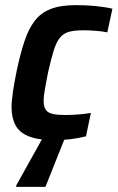

<svg xmlns="http://www.w3.org/2000/svg" viewBox="-20 -538 458 748"><path d="M195 8Q130 8 93 -6.5Q56 -21 40.5 -50Q25 -79 25 -121Q25 -144 30.5 -181Q36 -218 45 -262Q59 -328 75 -376.5Q91 -425 115 -456.5Q139 -488 177.5 -503Q216 -518 276 -518Q315 -518 352 -514.5Q389 -511 418 -504L398 -412Q379 -416 353 -418Q327 -420 304 -420Q270 -420 248.5 -414Q227 -408 213 -390.5Q199 -373 189 -340.5Q179 -308 167 -255Q160 -218 155 -191Q150 -164 150 -146Q150 -122 158.5 -110Q167 -98 186 -94Q205 -90 235 -90Q257 -90 284.5 -92Q312 -94 334 -98L315 -7Q288 0 256.5 4Q225 8 195 8ZM43 190V185L156 -18H238V-13L157 190Z"/></svg>

Font: Saira SemiCondensed SemiBold
Style: Italic
Weight: 600
Width: 4
Italic angle: -12°
Designer: Hector Gatti with collaboration of the Omnibus-Type team
Foundry: Omnibus-Type
Version: Version 1.101